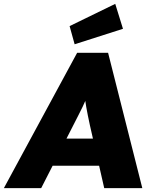

<svg xmlns="http://www.w3.org/2000/svg" viewBox="-32 -973 756 993"><path d="M-12 0 367 -700H527L704 0H507L433 -325Q427 -352 422.5 -375Q418 -398 414 -420Q410 -442 407 -465Q404 -488 403 -515L435 -516Q425 -487 415 -464Q405 -441 395 -420Q385 -399 373 -376Q361 -353 347 -325L181 0ZM141 -116 220 -256H544L579 -116ZM354 -744 328 -838 564 -953 604 -824Z"/></svg>

Font: Lexend ExtBd
Style: Italic
Weight: 800
Italic angle: -8.13011°
Designer: Bonnie Shaver-Troup, Thomas Jockin
Foundry: Lexend
Version: Version 1.007